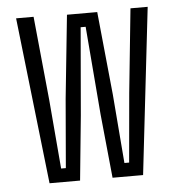

<svg xmlns="http://www.w3.org/2000/svg" viewBox="-47 -644 640 689"><g transform="rotate(-5 273.0 -300.0)"><path d="M104 0 36 -600H99L129 -297L150 -49H167L188 -297L219 -597H328L358 -297L378 -49H395L417 -297L448 -600H510L441 0H331L308 -230L282 -548H264L237 -232L214 0Z"/></g></svg>

Font: Big Shoulders Text Light
Style: Regular
Weight: 300
Designer: Patric King
Foundry: XO Type Co
Version: Version 1.000; ttfautohint (v1.8.2)